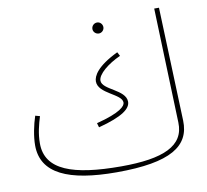

<svg xmlns="http://www.w3.org/2000/svg" viewBox="-81 -803 981 912"><g transform="rotate(-10 409.5 -346.5)"><path d="M410 21C672 21 767 -43 763 -166L743 -714H720L739 -161C743 -48 640 -3 436 -3C204 -3 74 -48 74 -177C74 -225 85 -266 97 -305L75 -311C61 -269 50 -215 50 -172C50 -36 178 21 410 21ZM441 -643C455 -643 467 -655 467 -669C467 -684 455 -696 441 -696C426 -696 414 -684 414 -669C414 -655 426 -643 441 -643ZM364 -204C482 -235 521 -267 521 -300C521 -359 409 -376 409 -421C409 -452 461 -494 521 -521L511 -540C409 -491 387 -447 387 -421C387 -361 499 -342 499 -300C499 -283 475 -255 358 -225Z"/></g></svg>

Font: Noto Sans Arabic UI Th
Style: Regular
Weight: 100
Designer: Monotype Design Team, Nadine Chahine and Nizar Qandah
Foundry: Monotype Imaging Inc.
Version: Version 2.010